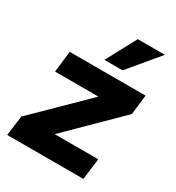

<svg xmlns="http://www.w3.org/2000/svg" viewBox="-175 -837 866 943"><g transform="rotate(30 258.0 -365.0)"><path d="M9 -1 24 -114 303 -388H57L71 -508H501L488 -396L209 -121H456L441 -1ZM341 -559H238L329 -729H483Z"/></g></svg>

Font: Inclusive Sans
Style: Italic
Weight: 400
Italic angle: -7°
Designer: Olivia King
Foundry: Olivia King
Version: Version 2.004